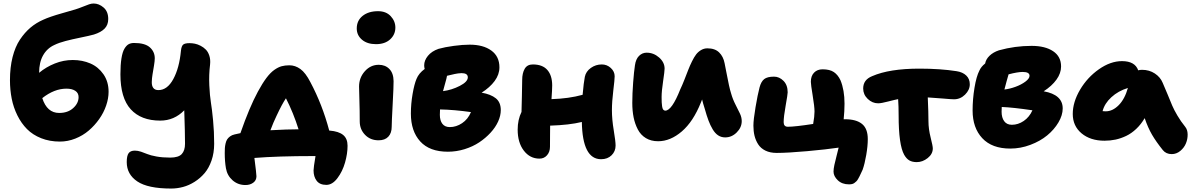

<svg xmlns="http://www.w3.org/2000/svg" viewBox="-20 -858 6845 1100"><path d="M323.2 -46.9Q264.2 -46.9 215.8 -66.2Q167.5 -85.4 134.8 -118.4Q102.1 -151.4 79.6 -196.8Q57.1 -242.2 47.1 -292.7Q37.1 -343.3 37.1 -398.9Q37.1 -471.7 52 -530.8Q66.9 -589.8 94.2 -630.9Q121.6 -671.9 154.5 -699.7Q187.5 -727.5 228 -745.1Q265.1 -762.2 334.2 -781.7Q403.3 -801.3 412.1 -804.2Q431.2 -810.1 453.9 -819.3Q476.6 -828.6 490.5 -833.3Q504.4 -837.9 516.1 -837.9Q546.9 -837.9 573.5 -814.9Q600.1 -792 600.1 -749Q600.1 -715.3 579.3 -694.1Q558.6 -672.9 518.1 -660.2Q491.2 -652.8 441.9 -642.8Q392.6 -632.8 355.2 -623Q317.9 -613.3 291 -600.1Q250 -581.5 227.1 -541.3Q204.1 -501 204.1 -440.9Q243.7 -474.1 293.7 -494.1Q343.8 -514.2 397 -514.2Q452.1 -514.2 497.8 -494.4Q543.5 -474.6 572.8 -432.4Q602.1 -390.1 602.1 -332Q602.1 -293.9 588.1 -253.2Q574.2 -212.4 548.3 -175.8Q522.5 -139.2 488.5 -110.1Q454.6 -81.1 411.4 -64Q368.2 -46.9 323.2 -46.9ZM360.8 -350.1Q291 -350.1 222.2 -295.9Q249.5 -210.9 318.8 -210.9Q368.7 -210.9 399.4 -238.8Q430.2 -266.6 430.2 -301.8Q430.2 -325.2 411.4 -337.6Q392.6 -350.1 360.8 -350.1Z M960.9 222.2Q827.1 222.2 766.6 181.4Q706.1 140.6 706.1 70.8Q706.1 34.7 716.8 19.8Q727.5 4.9 752.9 4.9Q769 4.9 788.1 11.2Q807.1 17.6 824.5 24.9Q841.8 32.2 876.5 38.6Q911.1 44.9 955.1 44.9Q1002.4 44.9 1021.2 24.7Q1040 4.4 1040 -34.2Q1040 -95.2 1035.6 -226.1Q978 -167 897.9 -167Q788.1 -167 729 -231.9Q669.9 -296.9 669.9 -432.1Q669.9 -486.8 675.8 -523.4Q681.6 -560.1 692.9 -578.9Q704.1 -597.7 717 -604.7Q730 -611.8 748 -611.8Q810.5 -611.8 838.6 -586.7Q866.7 -561.5 866.7 -523.9Q866.7 -508.3 862.1 -481Q857.4 -453.6 853.8 -431.6Q850.1 -409.7 849.6 -387.9Q849.1 -366.2 858.4 -354Q867.7 -341.8 887.7 -341.8Q938.5 -341.8 972.9 -405Q1007.3 -468.3 1016.6 -566.9Q1019.5 -594.2 1029.5 -602.5Q1039.6 -610.8 1065.9 -610.8Q1080.6 -610.8 1096.4 -607.7Q1112.3 -604.5 1129.4 -595.7Q1146.5 -586.9 1159.4 -573.7Q1172.4 -560.5 1179.4 -538.6Q1186.5 -516.6 1183.6 -488.8Q1176.3 -429.2 1179.2 -368.7Q1182.1 -308.1 1188.2 -271.5Q1194.3 -234.9 1200.7 -169.4Q1207 -104 1207 -34.2Q1207 18.1 1191.9 61.5Q1176.8 105 1152.1 134Q1127.4 163.1 1095 183.6Q1062.5 204.1 1028.8 213.1Q995.1 222.2 960.9 222.2Z M1849.6 201.2Q1812 201.2 1794.2 177.7Q1776.4 154.3 1776.4 118.2Q1776.4 102.5 1787.6 36.1H1777.3Q1572.3 36.1 1437.5 46.9Q1449.2 138.2 1449.2 151.9Q1449.2 175.3 1430.9 188.7Q1412.6 202.1 1386.2 202.1Q1343.3 202.1 1312.5 175Q1281.7 147.9 1274.4 106Q1267.6 66.9 1267.6 19Q1267.6 2 1268.3 -9.5Q1269 -21 1272.2 -35.4Q1275.4 -49.8 1281.2 -59.1Q1287.1 -68.4 1297.9 -76.4Q1308.6 -84.5 1324.2 -87.9Q1356.4 -95.2 1357.4 -95.2Q1408.7 -242.7 1457.5 -333Q1483.4 -380.9 1506.3 -411.4Q1529.3 -441.9 1551.5 -457.5Q1573.7 -473.1 1593.3 -478.5Q1612.8 -483.9 1638.2 -483.9Q1671.4 -483.9 1700.9 -462.6Q1730.5 -441.4 1758.3 -387.2Q1826.7 -258.8 1866.2 -109.9H1868.2Q1920.9 -105.5 1946 -84.7Q1971.2 -64 1971.2 -22.9Q1971.2 22.5 1956.8 73.2Q1942.4 124 1913.3 162.6Q1884.3 201.2 1849.6 201.2ZM1564.5 -194.8Q1545.4 -155.3 1529.3 -111.8Q1627 -117.2 1690.4 -117.2Q1661.1 -210.9 1618.2 -294.9Q1596.2 -262.7 1564.5 -194.8Z M2134.3 -605Q2084 -605 2054 -630.4Q2023.9 -655.8 2023.9 -694.8Q2023.9 -740.2 2057.6 -767.1Q2091.3 -793.9 2146 -793.9Q2191.9 -793.9 2218.5 -765.4Q2245.1 -736.8 2245.1 -700.2Q2245.1 -659.7 2215.1 -632.3Q2185.1 -605 2134.3 -605ZM2148.9 -54.2Q2101.6 -54.2 2071.3 -85.7Q2041 -117.2 2041 -162.1Q2041 -224.6 2039.1 -282.7Q2037.1 -340.8 2037.1 -361.8Q2037.1 -412.6 2070.1 -449.7Q2103 -486.8 2149.9 -486.8Q2187.5 -486.8 2210.9 -462.6Q2234.4 -438.5 2234.9 -393.1Q2235.4 -367.2 2229.7 -261.5Q2224.1 -155.8 2224.1 -131.8Q2224.1 -95.7 2204.8 -75Q2185.5 -54.2 2148.9 -54.2Z M2545.9 11.2Q2441.4 11.2 2387.7 -47.6Q2334 -106.4 2334 -207Q2334 -263.2 2343.8 -319.6Q2353.5 -376 2366.2 -405.8Q2379.4 -438.5 2413.1 -462.9Q2410.2 -473.1 2410.2 -483.9Q2410.2 -511.7 2431.6 -538.1Q2453.1 -564.5 2492.2 -578.1Q2528.8 -588.4 2579.8 -595.2Q2630.9 -602.1 2670.9 -602.1Q2748.5 -602.1 2794.9 -568.4Q2841.3 -534.7 2841.3 -472.2Q2841.3 -431.2 2814 -394Q2786.6 -356.9 2739.3 -327.1Q2792 -317.9 2820.6 -294.9Q2849.1 -272 2849.1 -227.1Q2849.1 -195.8 2834 -162.1Q2818.8 -128.4 2790.5 -97.7Q2762.2 -66.9 2725.6 -42.5Q2689 -18.1 2641.8 -3.4Q2594.7 11.2 2545.9 11.2ZM2624 -439Q2615.2 -439 2603.8 -437.3Q2592.3 -435.5 2585.4 -434.1Q2578.6 -432.6 2562 -428.7Q2545.4 -424.8 2541 -423.8Q2539.1 -410.6 2530.3 -380.4Q2521.5 -350.1 2518.1 -335.9Q2568.4 -342.3 2614.3 -366Q2660.2 -389.6 2660.2 -415Q2660.2 -439 2624 -439ZM2500 -200.2Q2500 -167.5 2514.4 -148.7Q2528.8 -129.9 2557.1 -129.9Q2593.8 -129.9 2627.4 -152.3Q2661.1 -174.8 2678.2 -215.8Q2581.1 -229.5 2501 -231Q2500 -221.2 2500 -200.2Z M3070.8 50.8Q3016.1 50.8 2981 4.9Q2945.8 -41 2945.8 -115.2Q2945.8 -171.9 2967.8 -216.8Q2968.3 -241.2 2970 -305.2Q2971.7 -369.1 2971.7 -399.9Q2971.7 -439 2986.1 -463.9Q3000.5 -488.8 3032.7 -488.8Q3088.4 -488.8 3116 -457Q3143.6 -425.3 3143.6 -368.2Q3143.6 -345.7 3139.6 -290Q3238.8 -293 3317.9 -314.9Q3324.2 -386.2 3330.6 -418Q3336.9 -448.7 3365 -468.8Q3393.1 -488.8 3427.7 -488.8Q3457.5 -488.8 3479.5 -468.5Q3501.5 -448.2 3501.5 -420.9Q3501.5 -402.8 3493.7 -339.4Q3485.8 -275.9 3485.8 -226.1Q3485.8 -173.8 3496.3 -111.1Q3506.8 -48.3 3506.8 -23.9Q3506.8 8.8 3483.9 31.5Q3460.9 54.2 3423.8 54.2Q3316.9 54.2 3313.5 -159.2Q3241.7 -141.6 3131.8 -138.2Q3131.8 -124 3131.3 -84.7Q3130.9 -45.4 3130.9 -17.1Q3130.9 12.2 3114 31.5Q3097.2 50.8 3070.8 50.8Z M3750.5 -48.8Q3710 -48.8 3680.4 -66.7Q3650.9 -84.5 3634.3 -116.2Q3617.7 -147.9 3610.1 -185.5Q3602.5 -223.1 3602.5 -268.1Q3602.5 -320.8 3607.4 -385.3Q3612.3 -449.7 3617.7 -483.9Q3622.6 -519.5 3641.1 -537.8Q3659.7 -556.2 3684.6 -556.2Q3724.6 -556.2 3756.1 -528.6Q3787.6 -501 3787.6 -464.8Q3787.6 -450.2 3779.1 -393.1Q3770.5 -335.9 3770.5 -304.2Q3770.5 -302.7 3770.5 -299.8Q3770.5 -281.7 3771 -272.2Q3771.5 -262.7 3773.2 -249.5Q3774.9 -236.3 3779.5 -230.2Q3784.2 -224.1 3791.5 -224.1Q3829.1 -224.1 3877.4 -346.2Q3888.7 -369.6 3901.6 -402.6Q3914.6 -435.5 3923.3 -458.3Q3932.1 -481 3944.3 -505.9Q3956.5 -530.8 3968 -545.9Q3979.5 -561 3996.3 -571Q4013.2 -581.1 4032.7 -581.1Q4076.2 -581.1 4100.1 -557.6Q4124 -534.2 4131.3 -496.1Q4134.3 -482.9 4141.8 -442.4Q4149.4 -401.9 4156.2 -370.6Q4163.1 -339.4 4168.5 -323.2Q4177.7 -290 4193.6 -259Q4209.5 -228 4219.5 -206.8Q4229.5 -185.5 4229.5 -164.1Q4229.5 -127.9 4200.9 -99.4Q4172.4 -70.8 4134.8 -70.8Q4112.3 -70.8 4094.7 -82.3Q4077.1 -93.8 4063.2 -116.9Q4049.3 -140.1 4039.1 -167.5Q4028.8 -194.8 4017.6 -234.9Q4006.8 -268.6 4002.4 -288.1Q4001.5 -285.6 4000.2 -282.5Q3999 -279.3 3997.6 -275.9Q3996.1 -272.5 3995.6 -271Q3951.7 -161.1 3886.2 -105Q3820.8 -48.8 3750.5 -48.8Z M4843.8 198.2Q4804.2 198.2 4779.8 174.8Q4755.4 151.4 4755.4 125Q4755.4 109.9 4760.3 86.9Q4765.1 64 4773.2 33.7Q4781.2 3.4 4784.7 -12.2Q4716.3 -2 4604.5 8.1Q4492.7 18.1 4429.7 18.1Q4392.1 18.1 4365.2 4.9Q4338.4 -8.3 4323.7 -31.2Q4309.1 -54.2 4302.7 -80.6Q4296.4 -106.9 4296.4 -138.2Q4296.4 -171.9 4308.6 -244.1Q4320.8 -316.4 4331.5 -356.9Q4340.3 -390.6 4358.2 -404.8Q4376 -418.9 4414.6 -418.9Q4444.8 -418.9 4468.8 -394.8Q4492.7 -370.6 4492.7 -329.1Q4492.7 -317.4 4481.2 -253.2Q4469.7 -189 4469.7 -158.2Q4469.7 -131.8 4493.7 -131.8Q4533.7 -131.8 4638.7 -147.9Q4646.5 -191.9 4646.5 -219.2Q4646.5 -246.6 4636 -310.3Q4625.5 -374 4625.5 -389.2Q4625.5 -422.9 4644 -441.9Q4662.6 -460.9 4692.4 -460.9Q4733.9 -460.9 4757.3 -445.1Q4780.8 -429.2 4795.4 -397.9Q4818.4 -341.8 4818.4 -264.2Q4818.4 -221.2 4813.5 -174.8H4821.8Q4885.7 -174.8 4918.7 -147.9Q4951.7 -121.1 4951.7 -61Q4951.7 -21.5 4942.9 29.5Q4934.1 80.6 4922.4 113.8Q4919.4 120.1 4913.3 133.3Q4907.2 146.5 4904.5 151.9Q4901.9 157.2 4896.5 166.7Q4891.1 176.3 4886.7 180.4Q4882.3 184.6 4875.7 189.7Q4869.1 194.8 4861.3 196.5Q4853.5 198.2 4843.8 198.2Z M5011.2 -266.1Q4977.5 -266.1 4951.4 -291.3Q4925.3 -316.4 4925.3 -351.1Q4925.3 -401.4 4977.1 -421.9Q5075.7 -464.8 5248 -464.8Q5366.7 -464.8 5460.4 -450.2Q5495.6 -444.8 5515.9 -425.3Q5536.1 -405.8 5536.1 -375Q5536.1 -342.8 5509 -315.9Q5481.9 -289.1 5445.3 -289.1Q5432.1 -289.1 5379.2 -293.7Q5326.2 -298.3 5295.4 -299.8Q5299.3 -210 5299.3 -163.1Q5299.3 -119.1 5311.8 -70.1Q5324.2 -21 5324.2 -7.8Q5324.2 24.4 5294.9 47.6Q5265.6 70.8 5232.4 70.8Q5207 70.8 5190.2 61.3Q5173.3 51.8 5160.2 28.8Q5128.4 -27.8 5128.4 -196.8Q5128.4 -251 5125.5 -290Q5106.9 -286.6 5067.9 -276.4Q5028.8 -266.1 5011.2 -266.1Z M5768.1 -6.8Q5663.1 -6.8 5607.7 -66.2Q5552.2 -125.5 5552.2 -225.1Q5552.2 -289.6 5563 -355Q5573.7 -420.4 5591.3 -454.1Q5601.1 -476.1 5624 -494.1Q5628.4 -518.6 5649.2 -538.6Q5669.9 -558.6 5703.1 -569.8Q5794.9 -595.2 5890.1 -595.2Q5967.8 -595.2 6013.4 -564.7Q6059.1 -534.2 6059.1 -477.1Q6059.1 -438.5 6032.7 -401.9Q6006.3 -365.2 5959.5 -335Q6068.4 -315.4 6068.4 -236.8Q6068.4 -197.8 6043.9 -156.5Q6019.5 -115.2 5979.5 -82.3Q5939.5 -49.3 5883.1 -28.1Q5826.7 -6.8 5768.1 -6.8ZM5839.4 -445.8Q5810.1 -445.8 5758.3 -432.1Q5755.9 -422.9 5747.3 -393.6Q5738.8 -364.3 5734.4 -345.2Q5765.1 -348.6 5798.3 -360.8Q5831.5 -373 5855 -390.6Q5878.4 -408.2 5878.4 -423.8Q5878.4 -445.8 5839.4 -445.8ZM5718.3 -217.8Q5718.3 -184.1 5733.2 -163.6Q5748 -143.1 5777.3 -143.1Q5813 -143.1 5845.2 -165Q5877.4 -187 5895 -226.1Q5782.7 -242.7 5719.2 -245.1Q5718.3 -237.3 5718.3 -217.8Z M6308.1 -51.8Q6227.1 -51.8 6176.5 -94Q6126 -136.2 6126 -205.1Q6126 -272.9 6167.7 -343.8Q6209.5 -414.6 6275.9 -461.2Q6342.3 -507.8 6408.2 -507.8Q6482.4 -507.8 6501 -455.1Q6511.2 -458 6522.9 -458Q6564.5 -458 6596.2 -437Q6627.9 -416 6641.1 -383.8Q6652.8 -357.9 6669.4 -317.1Q6686 -276.4 6696 -252.7Q6706.1 -229 6725.6 -195.8Q6745.1 -162.6 6770 -131.8Q6783.7 -115.2 6784.2 -88.4Q6784.7 -61.5 6774.4 -36.6Q6764.2 -11.7 6742.2 6.6Q6720.2 24.9 6692.9 24.9Q6660.6 24.9 6642.1 2Q6604 -45.4 6580.3 -85.9Q6556.6 -126.5 6538.1 -181.2Q6517.1 -145.5 6489.7 -119.6Q6462.4 -93.8 6432.1 -79.3Q6401.9 -64.9 6371.3 -58.3Q6340.8 -51.8 6308.1 -51.8ZM6314.9 -220.2Q6354 -220.2 6388.9 -255.1Q6423.8 -290 6441.9 -354Q6386.2 -336.9 6347.2 -301Q6308.1 -265.1 6296.9 -221.2Q6302.7 -220.2 6314.9 -220.2Z"/></svg>

Font: Shantell Sans Irregular Bouncy
Style: Regular
Weight: 800
Designer: Stephen Nixon, Anya Danilova, Shantell Martin
Foundry: Arrow Type
Version: Version 1.006;[9816181b4]